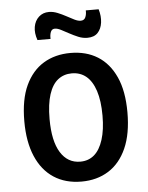

<svg xmlns="http://www.w3.org/2000/svg" viewBox="-53 -762 630 818"><g transform="rotate(-5 262.5 -353.0)"><path d="M263 13Q194 13 144.5 -19.5Q95 -52 68.5 -114Q42 -176 42 -264Q42 -357 70 -417Q98 -477 147.5 -507Q197 -537 263 -537Q330 -537 379 -506.5Q428 -476 455.5 -415.5Q483 -355 483 -264Q483 -172 455.5 -110.5Q428 -49 378.5 -18Q329 13 263 13ZM265 -72Q300 -72 324.5 -93Q349 -114 362.5 -156.5Q376 -199 376 -259Q376 -323 362 -365.5Q348 -408 322.5 -429Q297 -450 261 -450Q227 -450 202 -430.5Q177 -411 163.5 -369.5Q150 -328 150 -264Q150 -170 180.5 -121Q211 -72 265 -72ZM341 -595Q321 -595 302 -603Q283 -611 265.5 -620.5Q248 -630 232.5 -638Q217 -646 206 -646Q193 -646 188 -633.5Q183 -621 184 -604H128Q117 -635 121.5 -661Q126 -687 143.5 -703Q161 -719 187 -719Q205 -719 223.5 -711.5Q242 -704 259.5 -694.5Q277 -685 292 -677.5Q307 -670 319 -670Q334 -670 339.5 -683Q345 -696 344 -712H399Q408 -682 404.5 -655Q401 -628 385.5 -611.5Q370 -595 341 -595Z"/></g></svg>

Font: Bricolage Grotesque SemiCondensed Medium
Style: Regular
Weight: 500
Width: 4
Designer: Mathieu Triay
Foundry: Atelier Triay
Version: Version 1.001;gftools[0.9.33.dev8+g029e19f]